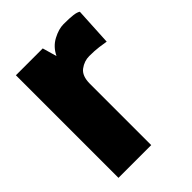

<svg xmlns="http://www.w3.org/2000/svg" viewBox="-150 -550 622 622"><g transform="rotate(-45 161.0 -239.0)"><path d="M25 0V-470H148L162 -421Q176 -450 202.5 -464Q229 -478 251 -478Q280 -478 295 -476Q310 -474 317 -469L310 -339Q300 -341 280.5 -343.5Q261 -346 237 -346Q214 -346 194.5 -331.5Q175 -317 175 -281V0Z"/></g></svg>

Font: Smooch Sans Thin Black
Style: Regular
Weight: 900
Version: Version 1.010